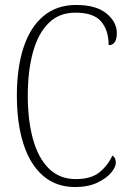

<svg xmlns="http://www.w3.org/2000/svg" viewBox="-20 -744 519 774"><path d="M283 10Q206 10 153.5 -35.5Q101 -81 74.5 -164Q48 -247 48 -358Q48 -471 75 -553Q102 -635 155.5 -679.5Q209 -724 287 -724Q368 -724 409.5 -689.5Q451 -655 451 -611Q451 -562 418 -562Q418 -621 388 -657Q358 -693 284 -693Q218 -693 175.5 -650.5Q133 -608 112.5 -532.5Q92 -457 92 -358Q92 -259 113 -183Q134 -107 177 -64.5Q220 -22 286 -22Q347 -22 381 -49.5Q415 -77 433 -117Q447 -109 447 -88Q447 -71 428 -48Q409 -25 372 -7.5Q335 10 283 10Z"/></svg>

Font: Noto Serif Condensed ExtraLight
Style: Regular
Weight: 200
Width: 3
Designer: Monotype Design Team
Foundry: Monotype Imaging Inc.
Version: Version 2.013; ttfautohint (v1.8.4.7-5d5b)